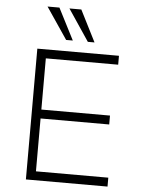

<svg xmlns="http://www.w3.org/2000/svg" viewBox="-61 -983 764 1031"><g transform="rotate(5 321.0 -467.5)"><path d="M118 0V-705H558V-657H168V-381H538V-333H168V-48H558V0ZM385 -765 271 -935H335L421 -765ZM268 -765 153 -935H217L304 -765Z"/></g></svg>

Font: Nunito Sans 7pt ExtraLight
Style: Regular
Weight: 250
Designer: Vernon Adams
Foundry: Vernon Adams
Version: Version 3.101;gftools[0.9.27]